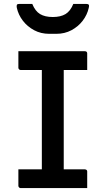

<svg xmlns="http://www.w3.org/2000/svg" viewBox="-20 -962 540 982"><path d="M306 -56H191L194 -87Q194 -105 194 -126Q194 -147 194 -165Q194 -225 194 -284.5Q194 -344 194 -403.5Q194 -463 194 -523Q194 -583 194 -644H311L306 -613Q306 -597 306 -578Q306 -559 306 -542Q306 -481 306 -420.5Q306 -360 306 -299Q306 -238 306 -177.5Q306 -117 306 -56ZM426 0H85Q83 0 81 -1Q79 -2 77.5 -3.5Q76 -5 75 -7Q74 -9 74 -11Q74 -26 74 -40Q74 -54 74 -67.5Q74 -81 74 -96H414Q417 -96 420 -94.5Q423 -93 424.5 -90.5Q426 -88 426 -85Q426 -70 426 -56.5Q426 -43 426 -29Q426 -15 426 0ZM74 -700H414Q420 -700 423 -697Q426 -694 426 -689Q426 -678 426 -667Q426 -656 426 -646Q426 -636 426 -625.5Q426 -615 426 -604H85Q81 -604 77.5 -607.5Q74 -611 74 -615Q74 -626 74 -636.5Q74 -647 74 -657Q74 -667 74 -678Q74 -689 74 -700ZM355 -942Q372 -942 388.5 -942Q405 -942 421 -942Q431 -942 434 -937.5Q437 -933 434 -922Q426 -886 403 -856Q380 -826 345.5 -807.5Q311 -789 268 -789H232Q189 -789 154.5 -807.5Q120 -826 97 -856Q74 -886 66 -922Q64 -933 66.5 -937.5Q69 -942 79 -942Q95 -942 111.5 -942Q128 -942 145 -942Q160 -905 185 -890Q210 -875 250 -875Q290 -875 315 -890Q340 -905 355 -942Z"/></svg>

Font: Recursive Medium
Style: Regular
Weight: 500
Version: Version 1.085